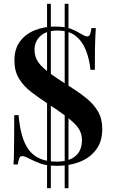

<svg xmlns="http://www.w3.org/2000/svg" viewBox="-20 -860 597 1012"><path d="M268 -720Q324 -720 354 -708Q384 -696 406 -682Q418 -675 425.5 -671.5Q433 -668 440 -668Q450 -668 454.5 -679Q459 -690 462 -712H485Q484 -693 482.5 -668Q481 -643 480.5 -601.5Q480 -560 480 -492H457Q451 -550 432 -597Q413 -644 377.5 -671.5Q342 -699 282 -699Q225 -699 193.5 -670.5Q162 -642 162 -598Q162 -572 171.5 -550.5Q181 -529 202.5 -508Q224 -487 259 -462.5Q294 -438 346 -405Q396 -374 435 -342.5Q474 -311 496.5 -272.5Q519 -234 519 -179Q519 -114 486.5 -71Q454 -28 400.5 -7Q347 14 283 14Q224 14 190.5 1Q157 -12 136 -23Q123 -30 113.5 -33.5Q104 -37 96 -37Q86 -37 81.5 -26Q77 -15 74 7H51Q53 -16 53.5 -47Q54 -78 54.5 -127.5Q55 -177 55 -253H78Q83 -193 96 -147Q109 -101 132 -70Q155 -39 191.5 -23.5Q228 -8 279 -8Q320 -8 350 -20.5Q380 -33 396 -58.5Q412 -84 412 -121Q412 -145 403.5 -165.5Q395 -186 375 -206.5Q355 -227 320.5 -252.5Q286 -278 234 -312Q187 -343 146 -374Q105 -405 80.5 -445Q56 -485 56 -541Q56 -603 86 -642.5Q116 -682 164.5 -701Q213 -720 268 -720ZM248 -840V132H228V-840ZM341 -840V132H321V-840Z"/></svg>

Font: Playfair Display SemiBold
Style: Regular
Weight: 600
Designer: Claus Eggers Sørensen
Foundry: Claus Eggers Sørensen
Version: Version 1.203